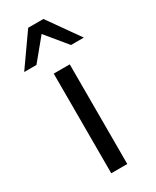

<svg xmlns="http://www.w3.org/2000/svg" viewBox="-215 -782 679 836"><g transform="rotate(-30 124.0 -364.5)"><path d="M35.2 -571.3H-26.4L85 -729.5H161.6L273.4 -571.3H209L122.1 -676.8ZM81.5 0V-501H162.1V0Z"/></g></svg>

Font: RGR Online_21
Style: Regular
Weight: 400
Italic angle: -12°
Designer: vernon adams
Foundry: vernon adams
Version: Version 1.000